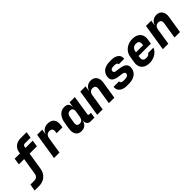

<svg xmlns="http://www.w3.org/2000/svg" viewBox="203 -2136 3722 3722"><g transform="rotate(-45 2063.5 -275.0)"><path d="M-73 180 -50 40H60Q101 40 126.5 17.5Q152 -5 158 -45L214 -395H69L90 -530H235L240 -565Q252 -640 309.5 -685Q367 -730 452 -730H617L596 -600H436Q417 -600 405 -589Q393 -578 390 -560L385 -530H585L564 -395H364L307 -40Q291 62 221.5 121Q152 180 48 180Z M1186 -402Q1186 -380 1181 -350L1174 -305H1014L1020 -340Q1022 -354 1022 -361Q1022 -396 1001.5 -415.5Q981 -435 944 -435Q902 -435 875.5 -410Q849 -385 842 -340L788 0H638L725 -550H865L848 -445H850Q872 -502 916 -531Q960 -560 1022 -560Q1101 -560 1143.5 -519Q1186 -478 1186 -402Z M1764 -114 1746 0H1642Q1598 0 1572.5 -26.5Q1547 -53 1547 -98Q1547 -116 1549 -125H1547Q1533 -60 1492.5 -25Q1452 10 1387 10Q1317 10 1279 -32.5Q1241 -75 1241 -150Q1241 -172 1246 -205L1269 -345Q1286 -445 1340.5 -502.5Q1395 -560 1477 -560Q1536 -560 1566.5 -530Q1597 -500 1596 -445H1598L1615 -550H1759L1695 -140Q1694 -130 1701.5 -122Q1709 -114 1720 -114ZM1577 -340Q1579 -354 1579 -360Q1579 -392 1560.5 -412Q1542 -432 1511 -432Q1432 -432 1417 -340L1396 -210Q1394 -201 1394 -184Q1394 -118 1462 -118Q1501 -118 1524.5 -141.5Q1548 -165 1556 -210Z M2352 -399Q2352 -385 2348 -355L2292 0H2142L2196 -340Q2198 -354 2198 -361Q2198 -394 2178.5 -412Q2159 -430 2124 -430Q2084 -430 2058.5 -406.5Q2033 -383 2026 -340L1972 0H1822L1909 -550H2054L2037 -445H2041Q2059 -499 2101.5 -529.5Q2144 -560 2203 -560Q2272 -560 2312 -516.5Q2352 -473 2352 -399Z M2631 10Q2538 10 2483.5 -29.5Q2429 -69 2429 -135Q2429 -142 2431 -160H2581Q2577 -136 2596 -121.5Q2615 -107 2650 -107H2694Q2735 -107 2758.5 -122Q2782 -137 2787 -164L2788 -173Q2788 -212 2718 -221L2655 -229Q2564 -240 2522.5 -270.5Q2481 -301 2481 -359Q2481 -374 2484 -392Q2497 -473 2559.5 -516.5Q2622 -560 2727 -560H2765Q2856 -560 2909 -523Q2962 -486 2962 -423Q2962 -416 2960 -398H2810Q2813 -418 2795.5 -430.5Q2778 -443 2746 -443H2708Q2667 -443 2647.5 -428Q2628 -413 2628 -383Q2628 -365 2642 -355Q2656 -345 2686 -341L2754 -332Q2847 -320 2891 -287.5Q2935 -255 2935 -195Q2935 -181 2932 -164Q2918 -80 2852.5 -35Q2787 10 2675 10Z M3553 -381Q3553 -361 3550 -340L3534 -240H3197L3192 -210Q3190 -200 3190 -182Q3190 -105 3276 -105Q3311 -105 3334.5 -117Q3358 -129 3368 -150H3515Q3486 -78 3415 -34Q3344 10 3255 10Q3157 10 3101.5 -38.5Q3046 -87 3046 -170Q3046 -189 3049 -210L3070 -340Q3080 -406 3118 -455.5Q3156 -505 3214.5 -532.5Q3273 -560 3346 -560Q3443 -560 3498 -511.5Q3553 -463 3553 -381ZM3210 -325H3405L3407 -340Q3410 -355 3410 -369Q3410 -445 3327 -445Q3279 -445 3250 -418Q3221 -391 3213 -340Z M4152 -399Q4152 -385 4148 -355L4092 0H3942L3996 -340Q3998 -354 3998 -361Q3998 -394 3978.5 -412Q3959 -430 3924 -430Q3884 -430 3858.5 -406.5Q3833 -383 3826 -340L3772 0H3622L3709 -550H3854L3837 -445H3841Q3859 -499 3901.5 -529.5Q3944 -560 4003 -560Q4072 -560 4112 -516.5Q4152 -473 4152 -399Z"/></g></svg>

Font: JetBrains Mono Extra Bold
Style: Italic
Weight: 800
Italic angle: -9°
Monospace: yes
Designer: Philipp Nurullin, Konstantin Bulenkov
Foundry: JetBrains
Version: 2.002